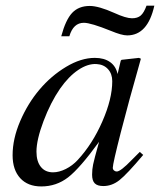

<svg xmlns="http://www.w3.org/2000/svg" viewBox="-20 -653 570 684"><path d="M478 -111.8 490.2 -101.1Q432.1 -32.2 405.5 -11.2Q378.9 9.8 348.1 9.8Q327.1 9.8 317.6 0.2Q308.1 -9.3 308.1 -30.8Q308.1 -49.8 311.8 -67.4Q315.4 -85 333 -147.9Q264.6 -53.7 222.7 -21.2Q180.7 11.2 127 11.2Q79.1 11.2 52 -18.3Q24.9 -47.9 24.9 -100.1Q24.9 -158.7 52 -221.7Q79.1 -284.7 120.6 -333.7Q162.1 -382.8 215.3 -414.8Q268.6 -446.8 317.9 -446.8Q351.1 -446.8 372.1 -431.9Q393.1 -417 398.9 -389.2L410.2 -437L413.1 -439.9L475.1 -446.8L481.9 -443.8Q480.5 -438 476.1 -422.9Q439.5 -294.9 410.6 -182.4Q381.8 -69.8 381.8 -55.2Q381.8 -49.8 386 -45.9Q390.1 -42 396 -42Q409.7 -42 449.2 -83ZM324.2 -424.8Q293 -426.8 258.8 -403.8Q224.6 -380.9 193.8 -336.9Q160.2 -288.1 135 -221.4Q109.9 -154.8 109.9 -112.8Q109.9 -78.1 125.5 -58.6Q141.1 -39.1 168.9 -39.1Q190.4 -39.1 214.4 -51Q238.3 -63 256.8 -83Q309.6 -140.1 344.7 -220.5Q379.9 -300.8 379.9 -363.8Q379.9 -390.1 364.7 -406.7Q349.6 -423.3 324.2 -424.8ZM502 -632.8H529.8Q506.3 -526.9 433.1 -526.9Q413.6 -526.9 375 -543Q303.7 -571.8 278.8 -571.8Q241.2 -571.8 227.1 -523.9H198.2Q213.9 -582.5 237.1 -607.2Q260.3 -631.8 299.8 -631.8Q331.5 -631.8 387.2 -606.9Q428.7 -587.9 450.2 -587.9Q470.2 -587.9 481.4 -597.7Q492.7 -607.4 502 -632.8Z"/></svg>

Font: Accordance
Style: Italic
Weight: 400
Italic angle: -11°
Version: Version 1.2 (build January 31, 2020) Miklal Software Solutio